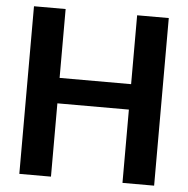

<svg xmlns="http://www.w3.org/2000/svg" viewBox="-52 -771 805 822"><g transform="rotate(5 351.0 -360.0)"><path d="M61 -720.3H197V-424.3H504.3V-720.3H640.3V0H504.3V-315H197V0H61Z"/></g></svg>

Font: FreesentationVF
Style: Regular
Weight: 400
Designer: glyphs from Roboto by Christian Robertson / Hangul glyphs from Noto Sans CJK(Source Han Sans) by Jang Soo-young and Kang
Foundry: PT&
Version: Version 2.001;Glyphs 3.3.1 (3343)